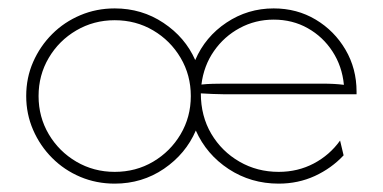

<svg xmlns="http://www.w3.org/2000/svg" viewBox="-20 -424 901 452"><path d="M250 8.3Q206.9 8.3 169.1 -7.6Q131.2 -23.6 102.8 -52.1Q74.3 -80.6 58 -118.1Q41.7 -155.6 41.7 -197.9Q41.7 -241 58 -278.1Q74.3 -315.3 102.8 -343.8Q131.2 -372.2 169.1 -388.2Q206.9 -404.2 250 -404.2Q313.9 -404.2 364.9 -370.1Q416 -336.1 439.6 -282.6Q463.2 -337.5 513.2 -370.8Q563.2 -404.2 624.3 -404.2Q679.2 -404.2 723.3 -377.8Q767.4 -351.4 793.4 -306.9Q819.4 -262.5 819.4 -208.3V-202.1H506.9Q493.8 -202.1 480.2 -202.8Q466.7 -203.5 452.8 -204.2Q452.8 -150.7 477.4 -109Q502.1 -67.4 543.8 -43.4Q585.4 -19.4 636.1 -19.4Q681.2 -19.4 718.8 -39.2Q756.2 -59 780.6 -93.1L788.9 -58.3Q760.4 -27.8 721.2 -9.7Q681.9 8.3 636.1 8.3Q570.8 8.3 518.4 -26Q466 -60.4 441 -116.7Q417.4 -61.8 366 -26.7Q314.6 8.3 250 8.3ZM250 -19.4Q300 -19.4 340.6 -43.4Q381.2 -67.4 405.2 -108Q429.2 -148.6 429.2 -197.9Q429.2 -247.2 405.2 -287.8Q381.2 -328.5 340.6 -352.4Q300 -376.4 250 -376.4Q200.7 -376.4 159.7 -352.4Q118.8 -328.5 94.8 -287.8Q70.8 -247.2 70.8 -197.9Q70.8 -148.6 94.8 -108Q118.8 -67.4 159.7 -43.4Q200.7 -19.4 250 -19.4ZM454.2 -225Q467.4 -226.4 480.6 -226.7Q493.8 -227.1 506.9 -227.1H736.1Q754.2 -227.1 766.3 -226.4Q778.5 -225.7 789.6 -224.3Q785.4 -268.1 762.8 -302.8Q740.3 -337.5 704.5 -357.6Q668.8 -377.8 624.3 -377.8Q581.2 -377.8 544.4 -358Q507.6 -338.2 483.7 -303.8Q459.7 -269.4 454.2 -225Z"/></svg>

Font: Afacad Flux Thin
Style: Regular
Weight: 250
Designer: Kristian Moeller
Foundry: Dicotype
Version: Version 1.100